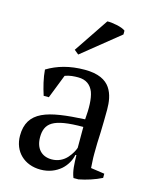

<svg xmlns="http://www.w3.org/2000/svg" viewBox="-117 -844 738 932"><g transform="rotate(15 252.5 -377.5)"><path d="M188 -593 210 -575 397 -726V-745C389 -752 372 -758 353 -762C334 -766 316 -768 305 -767ZM410 -131C410 -165 411 -201 413 -238C414 -275 415 -313 415 -353C415 -390 410 -429 389 -460C368 -491 329 -512 261 -512C185 -512 124 -494 73 -463C76 -422 87 -378 100 -338H126L173 -458C196 -467 220 -468 239 -468C279 -468 303 -449 316 -417C328 -384 329 -337 324 -280C231 -275 160 -267 112 -244C64 -221 39 -183 39 -122C39 -42 96 12 177 12C220 12 253 -3 278 -24C302 -45 318 -74 323 -101H328C329 -57 330 -21 343 10H368C405 3 449 -11 482 -28V-49L413 -59C412 -71 412 -82 411 -93C410 -104 410 -116 410 -131ZM217 -50C166 -50 135 -83 135 -140C135 -173 144 -200 172 -217C200 -234 248 -242 325 -242V-137C321 -124 310 -103 293 -84C276 -65 250 -50 217 -50Z"/></g></svg>

Font: PT Serif
Style: Regular
Weight: 400
Designer: A.Korolkova, O.Umpeleva, V.Yefimov
Foundry: ParaType Ltd
Version: Version 1.000;PS 001.000;hotconv 1.0.88;makeotf.lib2.5.64775